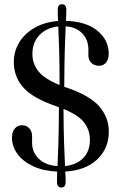

<svg xmlns="http://www.w3.org/2000/svg" viewBox="-20 -792 554 883"><path d="M282 44Q282 70.5 262 70.5Q242 70.5 242 43.5Q242 34 242.2 22.5Q242.5 11 243 -3Q180 -5.5 133 -27.2Q86 -49 60.5 -83.8Q35 -118.5 35 -159.5Q35 -184.5 47.5 -200.2Q60 -216 81.5 -216Q101 -216 114.2 -202.5Q127.5 -189 127.5 -165.5V-136Q127.5 -92 158.2 -62Q189 -32 244.5 -28Q246.5 -68.5 248.5 -132.8Q250.5 -197 251 -299Q246 -301 241 -302.5Q131 -340 87.2 -389.5Q43.5 -439 43.5 -506.5Q43.5 -556 68.5 -597Q93.5 -638 139.2 -664.2Q185 -690.5 247 -695.5Q246 -711.5 245.8 -724.2Q245.5 -737 245.5 -747.5Q245.5 -772.5 265.5 -772.5Q285 -772.5 285 -747Q285 -737 284.5 -724.8Q284 -712.5 283.5 -696Q375.5 -693.5 427.8 -650.8Q480 -608 480 -544.5Q480 -520 468 -504.8Q456 -489.5 436 -489.5Q413.5 -489.5 400 -502.8Q386.5 -516 386.5 -537.5V-564Q386.5 -608.5 358.8 -638Q331 -667.5 282 -671Q280 -630 278 -563.5Q276 -497 275.5 -393Q281 -391 286.5 -389Q394.5 -352.5 437.5 -301.5Q480.5 -250.5 480.5 -187Q480.5 -109.5 427.2 -59Q374 -8.5 280 -3Q281 11.5 281.5 23Q282 34.5 282 44ZM129 -543.5Q129 -498.5 157 -463.8Q185 -429 254 -401Q254 -501.5 252 -565.8Q250 -630 248 -670.5Q193.5 -664.5 161.2 -630.5Q129 -596.5 129 -543.5ZM393.5 -149Q393.5 -194.5 366.5 -229Q339.5 -263.5 272 -291Q272.5 -193.5 274.8 -130.8Q277 -68 279 -28.5Q332 -33.5 362.8 -65Q393.5 -96.5 393.5 -149Z"/></svg>

Font: Fraunces 144pt Soft
Style: Regular
Weight: 400
Version: Version 1.000;[0bf87f6ff]